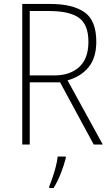

<svg xmlns="http://www.w3.org/2000/svg" viewBox="-20 -734 564 975"><path d="M234 -714Q349 -714 409 -672Q469 -630 469 -522Q469 -441 430 -393Q391 -345 323 -326L502 0H456L285 -316H131V0H93V-714ZM230 -678H131V-351H256Q335 -351 382 -393.5Q429 -436 429 -522Q429 -609 381 -643.5Q333 -678 230 -678ZM314 69Q305 105 289 146Q273 187 252 221H230V213Q237 196 246.5 168.5Q256 141 263.5 111.5Q271 82 273 61H314Z"/></svg>

Font: Noto Sans Sinhala SemiCondensed ExtraLight
Style: Regular
Weight: 200
Width: 4
Designer: Jelle Bosma - Monotype Design Team
Foundry: Monotype Imaging Inc.
Version: Version 2.006; ttfautohint (v1.8.4.7-5d5b)